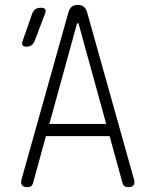

<svg xmlns="http://www.w3.org/2000/svg" viewBox="-20 -760 640 790"><path d="M183 -250H417L304 -660Q303 -665 300.5 -665Q298 -665 296 -660ZM484 -7 431 -200H169L116 -7Q114 1 108.5 5.5Q103 10 92 10Q77 10 70.5 2Q64 -6 69 -23L262 -711Q266 -725 275.5 -732.5Q285 -740 300 -740Q315 -740 324.5 -732.5Q334 -725 338 -711L531 -23Q536 -6 529.5 2Q523 10 508 10Q497 10 491.5 5.5Q486 1 484 -7ZM122 -590Q117 -579 109 -573.5Q101 -568 89 -568Q77 -568 73 -574Q69 -580 73 -591L112 -703Q117 -716 125.5 -722Q134 -728 148 -728Q162 -728 166 -722Q170 -716 165 -703Z"/></svg>

Font: Maple Mono NL Thin
Style: Regular
Weight: 250
Monospace: yes
Designer: subframe7536
Version: Version 7.000